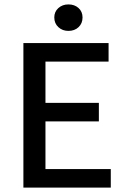

<svg xmlns="http://www.w3.org/2000/svg" viewBox="-20 -850 572 870"><path d="M86 0V-655H472V-571H186V-384H428V-300H186V-84H482V0ZM290 -710Q263 -710 244.5 -727Q226 -744 226 -771Q226 -797 244.5 -813.5Q263 -830 290 -830Q318 -830 336 -813.5Q354 -797 354 -771Q354 -744 336 -727Q318 -710 290 -710Z"/></svg>

Font: Source Sans 3 Medium
Style: Regular
Weight: 500
Designer: Paul D. Hunt
Foundry: Adobe
Version: Version 3.052;hotconv 1.1.0;makeotfexe 2.6.0